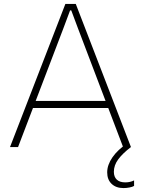

<svg xmlns="http://www.w3.org/2000/svg" viewBox="-20 -749 718 978"><path d="M313 -729H366L647 0H607L377 -605L343 -696H337L303 -605L72 0H31ZM139 -235H539V-199H139ZM526 129Q526 91 553 52Q580 13 629 -19H637L647 0Q604 33 582 63Q560 93 560 126Q560 152 575 166Q590 180 618 180Q643 180 663 170V198Q655 203 639.5 206Q624 209 609 209Q571 209 548.5 187.5Q526 166 526 129Z"/></svg>

Font: Mona Sans VF XLt
Style: Regular
Weight: 200
Designer: Deni Anggara
Foundry: GitHub
Version: Version 2.000;Glyphs 3.2.3 (3260)